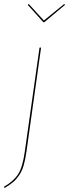

<svg xmlns="http://www.w3.org/2000/svg" viewBox="-61 -758 349 970"><path d="M263.2 -737.8 267.6 -733.4 163.1 -646H157.7L79.1 -733.4L84.5 -737.8L160.6 -654.3ZM-38.1 191.9 -41 185.5Q8.3 157.2 31 121.3Q53.7 85.4 64.5 6.8L138.7 -517.6H146.5L72.8 6.8Q66.9 49.3 58.3 78.1Q49.8 106.9 35.4 127.9Q21 148.9 4.6 162.6Q-11.7 176.3 -38.1 191.9Z"/></svg>

Font: Fira Sans Compressed Eight
Style: Italic
Weight: 100
Width: 3
Italic angle: -8°
Designer: Carrois Corporate & Edenspiekermann AG
Foundry: Carrois Corporate GbR & Edenspiekermann AG
Version: Version 4.203;PS 004.203;hotconv 1.0.88;makeotf.lib2.5.64775